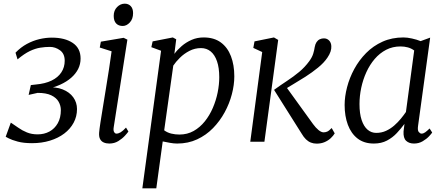

<svg xmlns="http://www.w3.org/2000/svg" viewBox="-20 -772 2426 1046"><path d="M154.5 8Q108 8 76 -0.8Q44 -9.5 27.5 -18.2Q11 -27 11 -27L39 -104Q59 -91 80 -76Q101 -61 126.8 -50.5Q152.5 -40 185 -40Q221 -40 249.5 -55.5Q278 -71 294.8 -100.8Q311.5 -130.5 311.5 -172Q311.5 -196.5 299.2 -218Q287 -239.5 259.2 -252.8Q231.5 -266 185 -266L136 -255L148 -308.5L174.5 -311.5Q226 -316 261 -333Q296 -350 314.2 -377.8Q332.5 -405.5 332.5 -441Q332.5 -479.5 307 -498Q281.5 -516.5 252 -516.5Q226 -516.5 199.2 -512.2Q172.5 -508 142.5 -493.8Q112.5 -479.5 75.5 -448.5L64.5 -485Q93 -514.5 126.2 -532.5Q159.5 -550.5 194.5 -558.8Q229.5 -567 262 -567Q333.5 -567 376.2 -538.2Q419 -509.5 419 -453Q419 -422.5 405.8 -396.2Q392.5 -370 368 -348.5Q343.5 -327 309 -311.2Q274.5 -295.5 232.5 -286.5L230.5 -295.5Q283.5 -300 321.2 -285Q359 -270 379.2 -241.8Q399.5 -213.5 399.5 -178Q399.5 -137.5 381.2 -103.5Q363 -69.5 330 -44.5Q297 -19.5 252.2 -5.8Q207.5 8 154.5 8Z M575.5 10Q558.5 10 545.2 4.2Q532 -1.5 525.2 -14.5Q518.5 -27.5 520 -49Q521.5 -68 527.2 -104.8Q533 -141.5 540.8 -189.5Q548.5 -237.5 557.2 -290.5Q566 -343.5 574 -395.8Q582 -448 588 -492.5L523.5 -513L529.5 -545L653.5 -566L674 -556L599.5 -79Q596.5 -61 601.8 -52.5Q607 -44 614 -44Q625 -44 637.2 -51.2Q649.5 -58.5 666.5 -77L679.5 -55.5Q675 -48.5 660.8 -32.8Q646.5 -17 624.8 -3.5Q603 10 575.5 10ZM648.5 -630.5Q626 -630.5 612.8 -644.2Q599.5 -658 599.5 -685.5Q599.5 -715 617.8 -733.5Q636 -752 659.5 -752Q679.5 -752 692.2 -738.8Q705 -725.5 705 -700.5Q705 -668.5 687.2 -649.5Q669.5 -630.5 648.5 -630.5Z M755.5 254 857.5 -495.5 804.5 -515 811.5 -546.5 921.5 -568 940 -558 930 -478.5Q946 -500.5 969.8 -521Q993.5 -541.5 1023.8 -554.8Q1054 -568 1089.5 -568Q1146 -568 1183 -540.8Q1220 -513.5 1238.2 -465.8Q1256.5 -418 1256.5 -356Q1256.5 -309.5 1243.2 -258.8Q1230 -208 1204 -160.2Q1178 -112.5 1140.5 -74Q1103 -35.5 1054 -12.8Q1005 10 945.5 10Q927 10 906.2 6.2Q885.5 2.5 866.5 -1.5L831.5 254ZM874.5 -62Q891.5 -49.5 913 -44.2Q934.5 -39 957.5 -39Q1000.5 -39 1035 -58.5Q1069.5 -78 1095.8 -110.8Q1122 -143.5 1139.5 -184.2Q1157 -225 1165.8 -268.2Q1174.5 -311.5 1174.5 -351.5Q1174.5 -403 1162.2 -438.2Q1150 -473.5 1127.8 -491.8Q1105.5 -510 1075 -510Q1041.5 -510 1012 -494.8Q982.5 -479.5 960 -457.2Q937.5 -435 924 -414.5Z M1343.5 0 1408.5 -488.5 1360 -511 1366.5 -546.5 1472.5 -568 1495.5 -554.5 1420.5 0ZM1705 10.5Q1688.5 10.5 1673.8 4.8Q1659 -1 1646.5 -13.2Q1634 -25.5 1623 -44.5L1473 -282.5Q1509 -308.5 1544 -331.5Q1579 -354.5 1610 -380.2Q1641 -406 1665 -439Q1680.5 -460 1686.5 -480Q1692.5 -500 1694.5 -515.5Q1697.5 -532 1704.5 -542.5Q1711.5 -553 1722 -558Q1732.5 -563 1744.5 -563Q1761.5 -563 1772.8 -551.5Q1784 -540 1785 -521Q1786 -507 1780.8 -491Q1775.5 -475 1763.5 -457.5Q1745 -430 1712.5 -403.5Q1680 -377 1644 -354Q1608 -331 1577.2 -313Q1546.5 -295 1531.5 -284.5L1529.5 -312L1685.5 -96Q1700 -76 1715.2 -63.5Q1730.5 -51 1743 -51Q1753 -51 1762.5 -55Q1772 -59 1787 -74.5L1803.5 -45.5Q1796 -32.5 1782.2 -19.5Q1768.5 -6.5 1749 2Q1729.5 10.5 1705 10.5Z M2257.5 -86Q2254 -61.5 2261.5 -52.8Q2269 -44 2276.5 -44Q2286.5 -44 2296.5 -51.2Q2306.5 -58.5 2320.5 -72L2334.5 -50Q2331 -44 2317.5 -29.5Q2304 -15 2282.8 -2.5Q2261.5 10 2235.5 10Q2208.5 10 2192.5 -5Q2176.5 -20 2178.5 -56L2183.5 -97Q2165 -72 2142 -47.2Q2119 -22.5 2088.2 -6.2Q2057.5 10 2016.5 10Q1963.5 10 1928.2 -17.2Q1893 -44.5 1875.2 -92Q1857.5 -139.5 1857.5 -200Q1857.5 -246 1870.8 -297Q1884 -348 1910 -396Q1936 -444 1974.5 -483Q2013 -522 2064 -545Q2115 -568 2178 -568Q2198.5 -568 2224.5 -562.2Q2250.5 -556.5 2271.5 -548L2323.5 -567ZM2236.5 -497Q2221 -508.5 2202 -513.8Q2183 -519 2162 -519Q2119 -519 2083.8 -500.8Q2048.5 -482.5 2021.5 -451Q1994.5 -419.5 1976 -379Q1957.5 -338.5 1948 -293.8Q1938.5 -249 1938.5 -205Q1938.5 -153 1950.2 -118Q1962 -83 1982.5 -65.5Q2003 -48 2029.5 -48Q2058.5 -48 2083 -59.2Q2107.5 -70.5 2127.8 -88.2Q2148 -106 2164 -125.5Q2180 -145 2191.5 -162Z"/></svg>

Font: Merriweather Light
Style: Italic
Weight: 300
Italic angle: -7.8°
Designer: Eben Sorkin
Foundry: Eben Sorkin
Version: Version 2.101